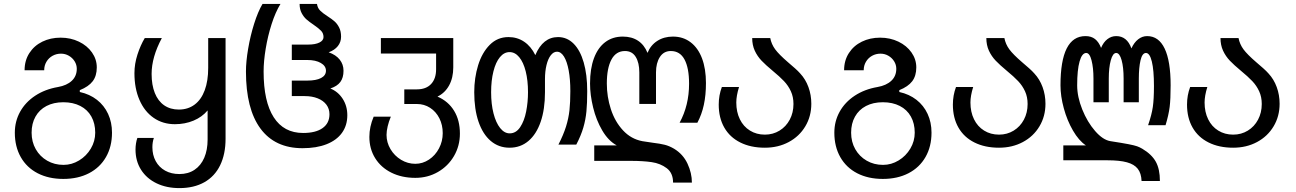

<svg xmlns="http://www.w3.org/2000/svg" viewBox="-20 -745 6640 984"><path d="M56 -65Q56 -123.5 83.2 -172.5Q110.5 -221.5 160.5 -254.5Q210.5 -287.5 277 -299Q322.5 -307 348 -331Q373.5 -355 373.5 -392.5Q373.5 -413 362.5 -430.8Q351.5 -448.5 333 -459.2Q314.5 -470 292.5 -470Q269 -470 249.2 -459Q229.5 -448 218 -428.5Q206.5 -409 206.5 -385H106Q106 -435 130.5 -473Q155 -511 197 -531.5Q239 -552 290.5 -552Q342 -552 384.5 -531.5Q427 -511 451.5 -476Q476 -441 476 -399.5Q476 -356 455 -328.5Q434 -301 389 -283V-273.5Q439.5 -262.5 476.8 -233.5Q514 -204.5 534 -161.2Q554 -118 554 -65Q554 6 523.2 59.8Q492.5 113.5 436 142.8Q379.5 172 304.5 172Q229.5 172 173.2 143Q117 114 86.5 60.2Q56 6.5 56 -65ZM468 -65Q468 -112.5 448.2 -147.8Q428.5 -183 391.5 -202Q354.5 -221 304.5 -221Q255 -221 218.2 -201.8Q181.5 -182.5 161.8 -147.2Q142 -112 142 -65Q142 -18 163.2 19.5Q184.5 57 221.8 78.5Q259 100 305.5 100Q348 100 385.5 77.2Q423 54.5 445.5 16.5Q468 -21.5 468 -65Z M674.5 21Q674.5 6 677 -10Q679.5 -26 684 -38H768.5Q761 -16.5 761 9.5Q761 49.5 778 80.8Q795 112 826.2 129.5Q857.5 147 899.5 147Q944.5 147 977 125.2Q1009.5 103.5 1026.8 63.5Q1044 23.5 1044 -30V-179Q1015.5 -145 971.8 -126.8Q928 -108.5 876.5 -108.5Q814.5 -108.5 767.5 -141Q720.5 -173.5 694.8 -232.8Q669 -292 669 -370Q669 -417.5 684.5 -465.5Q700 -513.5 722 -550H809.5Q757 -452 757 -366Q757 -309.5 773.5 -268.2Q790 -227 821.5 -205.2Q853 -183.5 896.5 -183.5Q943.5 -183.5 977.5 -209Q1011.5 -234.5 1029.2 -282.5Q1047 -330.5 1047 -397V-550H1136V-34Q1136 45 1108.2 102Q1080.5 159 1027.2 189Q974 219 899.5 219Q833.5 219 782.5 194.5Q731.5 170 703 125.2Q674.5 80.5 674.5 21Z M1240.5 -378.5Q1240.5 -429.5 1251.8 -495.5Q1263 -561.5 1282.5 -623.5Q1302 -685.5 1325.5 -725H1417.5Q1391.5 -682.5 1372 -621.5Q1352.5 -560.5 1341.8 -496Q1331 -431.5 1331 -378.5Q1331 -224.5 1382.8 -144Q1434.5 -63.5 1533.5 -63.5Q1598 -63.5 1633.2 -88.5Q1668.5 -113.5 1668.5 -159.5Q1668.5 -187.5 1652.8 -208.5Q1637 -229.5 1608.2 -241Q1579.5 -252.5 1541.5 -252.5H1475.5V-332H1555Q1600.5 -332 1625.5 -345.2Q1650.5 -358.5 1650.5 -382.5Q1650.5 -407 1624.2 -422.2Q1598 -437.5 1555 -437.5H1475.5V-516.5H1559Q1596 -516.5 1617 -527Q1638 -537.5 1638 -555Q1638 -574 1625.8 -587Q1613.5 -600 1588 -617.5Q1565 -633 1550.8 -645.5Q1536.5 -658 1526 -677.8Q1515.5 -697.5 1515.5 -725H1604.5Q1607.5 -704 1620.8 -690.8Q1634 -677.5 1659 -661.5Q1681.5 -647 1695 -635Q1708.5 -623 1718.2 -603.8Q1728 -584.5 1728 -557Q1728 -529.5 1711.5 -508.8Q1695 -488 1664.5 -477Q1701.5 -464 1721 -439.5Q1740.5 -415 1740.5 -382.5Q1740.5 -346.5 1724.2 -324.8Q1708 -303 1673 -291.5Q1712.5 -275.5 1736.2 -238.8Q1760 -202 1760 -154.5Q1760 -102 1732.5 -64Q1705 -26 1653.5 -5.8Q1602 14.5 1530.5 14.5Q1389 14.5 1314.8 -86.2Q1240.5 -187 1240.5 -378.5Z M1873 -43.5Q1873 -95 1895 -147H1983Q1972.5 -122 1966.8 -97.5Q1961 -73 1961 -53.5Q1961 -15 1981.2 19.2Q2001.5 53.5 2035.5 74Q2069.5 94.5 2108.5 94.5Q2146 94.5 2178.5 73Q2211 51.5 2230 15.2Q2249 -21 2249 -62.5Q2249 -104.5 2231.8 -138.8Q2214.5 -173 2184.2 -192.5Q2154 -212 2116.5 -212H2052V-287H2116.5Q2163.5 -287 2189.2 -314.2Q2215 -341.5 2215 -390V-470.5H1932V-550H2303V-399.5Q2303 -346.5 2281.8 -307.5Q2260.5 -268.5 2222 -250Q2277.5 -226 2307.2 -177.2Q2337 -128.5 2337 -60.5Q2337 2.5 2306.8 54.5Q2276.5 106.5 2224.2 136.5Q2172 166.5 2108.5 166.5Q2039.5 166.5 1986 140Q1932.5 113.5 1902.8 65.8Q1873 18 1873 -43.5Z M2410.5 -272.5Q2410.5 -346 2430.5 -410.8Q2450.5 -475.5 2490 -515.2Q2529.5 -555 2586 -555Q2631 -555 2666.2 -531.2Q2701.5 -507.5 2723.5 -462.5Q2762.5 -555 2840 -555Q2886 -555 2919.8 -521.2Q2953.5 -487.5 2971.5 -425Q2989.5 -362.5 2989.5 -278Q2989.5 -217 2985.5 -174.5Q2981.5 -132 2969.5 -91Q2957.5 -50 2933.5 -4H2842Q2867.5 -54 2880.8 -96.2Q2894 -138.5 2898.5 -180Q2903 -221.5 2903 -278Q2903 -338.5 2894.5 -384.2Q2886 -430 2870.5 -455Q2855 -480 2834.5 -480Q2817 -480 2802.8 -461.8Q2788.5 -443.5 2780.8 -411.5Q2773 -379.5 2773 -340V-272.5Q2773 -185 2751 -121Q2729 -57 2688.2 -22.5Q2647.5 12 2591.5 12Q2536 12 2495.2 -22.5Q2454.5 -57 2432.5 -121Q2410.5 -185 2410.5 -272.5ZM2686 -272.5Q2686 -333 2674.2 -379.5Q2662.5 -426 2641 -452Q2619.5 -478 2591.5 -478Q2563.5 -478 2542 -452Q2520.5 -426 2508.8 -379.2Q2497 -332.5 2497 -272.5Q2497 -212 2509.2 -164Q2521.5 -116 2543.2 -88.8Q2565 -61.5 2592 -61.5Q2624.5 -61.5 2645.8 -93.2Q2667 -125 2676.5 -173.2Q2686 -221.5 2686 -272.5Z M3216 79.5H3025.5V0H3140.5Q3097.5 -23.5 3066.5 -76.5Q3035.5 -129.5 3019.8 -194Q3004 -258.5 3004 -317Q3004 -392.5 3024 -446.5Q3044 -500.5 3081.8 -529Q3119.5 -557.5 3172 -557.5Q3218 -557.5 3250 -536.2Q3282 -515 3298.5 -474Q3314.5 -513.5 3348.8 -535.5Q3383 -557.5 3429 -557.5Q3481 -557.5 3519.2 -528.5Q3557.5 -499.5 3577.8 -446Q3598 -392.5 3598 -319.5Q3598 -257.5 3587.2 -207.8Q3576.5 -158 3554 -116H3463Q3511.5 -205.5 3511.5 -316Q3511.5 -396.5 3488.2 -440Q3465 -483.5 3418 -483.5Q3381.5 -483.5 3361.8 -452.8Q3342 -422 3342 -374V-212.5H3256.5V-374Q3256.5 -423.5 3238 -453.5Q3219.5 -483.5 3183 -483.5Q3137 -483.5 3113.5 -439.5Q3090 -395.5 3090 -317Q3090 -249 3110.8 -185.2Q3131.5 -121.5 3172.8 -77Q3214 -32.5 3272 -21.5Q3297 -17 3325 -13.5Q3363 -9 3386.8 -3Q3410.5 3 3435 17.5Q3481 45.5 3503.5 93.8Q3526 142 3526 191H3429.5Q3429.5 141.5 3397 117Q3364.5 92.5 3320 86Q3275.5 79.5 3216 79.5Z M3663.5 -209Q3663.5 -256.5 3679.5 -299H3767.5Q3753.5 -254 3753.5 -219.5Q3753.5 -171 3771.8 -133.8Q3790 -96.5 3823.5 -75.8Q3857 -55 3900 -55Q3941.5 -55 3975 -75.5Q4008.5 -96 4027.5 -131.8Q4046.5 -167.5 4046.5 -212Q4046.5 -248.5 4033.2 -277.2Q4020 -306 3998 -329.2Q3976 -352.5 3939.5 -382.5Q3904.5 -411.5 3883 -434Q3861.5 -456.5 3848.2 -485.2Q3835 -514 3835 -550H3927.5Q3933.5 -518.5 3952.8 -492.2Q3972 -466 4019 -425.5Q4038 -409.5 4054.2 -395Q4070.5 -380.5 4081 -368.5Q4108.5 -339 4123.2 -298.8Q4138 -258.5 4138 -213Q4138 -149 4107.2 -97.5Q4076.5 -46 4022.2 -17Q3968 12 3900 12Q3827.5 12 3774 -14.8Q3720.5 -41.5 3692 -91.2Q3663.5 -141 3663.5 -209Z M4256 -65Q4256 -123.5 4283.2 -172.5Q4310.5 -221.5 4360.5 -254.5Q4410.5 -287.5 4477 -299Q4522.5 -307 4548 -331Q4573.5 -355 4573.5 -392.5Q4573.5 -413 4562.5 -430.8Q4551.5 -448.5 4533 -459.2Q4514.5 -470 4492.5 -470Q4469 -470 4449.2 -459Q4429.5 -448 4418 -428.5Q4406.5 -409 4406.5 -385H4306Q4306 -435 4330.5 -473Q4355 -511 4397 -531.5Q4439 -552 4490.5 -552Q4542 -552 4584.5 -531.5Q4627 -511 4651.5 -476Q4676 -441 4676 -399.5Q4676 -356 4655 -328.5Q4634 -301 4589 -283V-273.5Q4639.5 -262.5 4676.8 -233.5Q4714 -204.5 4734 -161.2Q4754 -118 4754 -65Q4754 6 4723.2 59.8Q4692.5 113.5 4636 142.8Q4579.5 172 4504.5 172Q4429.5 172 4373.2 143Q4317 114 4286.5 60.2Q4256 6.5 4256 -65ZM4668 -65Q4668 -112.5 4648.2 -147.8Q4628.5 -183 4591.5 -202Q4554.5 -221 4504.5 -221Q4455 -221 4418.2 -201.8Q4381.5 -182.5 4361.8 -147.2Q4342 -112 4342 -65Q4342 -18 4363.2 19.5Q4384.5 57 4421.8 78.5Q4459 100 4505.5 100Q4548 100 4585.5 77.2Q4623 54.5 4645.5 16.5Q4668 -21.5 4668 -65Z M4863.5 -209Q4863.5 -256.5 4879.5 -299H4967.5Q4953.5 -254 4953.5 -219.5Q4953.5 -171 4971.8 -133.8Q4990 -96.5 5023.5 -75.8Q5057 -55 5100 -55Q5141.5 -55 5175 -75.5Q5208.5 -96 5227.5 -131.8Q5246.5 -167.5 5246.5 -212Q5246.5 -248.5 5233.2 -277.2Q5220 -306 5198 -329.2Q5176 -352.5 5139.5 -382.5Q5104.5 -411.5 5083 -434Q5061.5 -456.5 5048.2 -485.2Q5035 -514 5035 -550H5127.5Q5133.5 -518.5 5152.8 -492.2Q5172 -466 5219 -425.5Q5238 -409.5 5254.2 -395Q5270.5 -380.5 5281 -368.5Q5308.5 -339 5323.2 -298.8Q5338 -258.5 5338 -213Q5338 -149 5307.2 -97.5Q5276.5 -46 5222.2 -17Q5168 12 5100 12Q5027.5 12 4974 -14.8Q4920.5 -41.5 4892 -91.2Q4863.5 -141 4863.5 -209Z M5656 76.5H5429.5V0H5545Q5509 -24 5479 -75.8Q5449 -127.5 5432 -190Q5415 -252.5 5415 -307.5Q5415 -560 5543 -560Q5573 -560 5592.2 -544.8Q5611.5 -529.5 5623 -499.5Q5635 -528.5 5655.2 -544.2Q5675.5 -560 5700.5 -560Q5756 -560 5778.5 -497Q5792 -527 5813 -543.5Q5834 -560 5859 -560Q5918.5 -560 5949 -495.8Q5979.5 -431.5 5979.5 -308Q5979.5 -237 5974.5 -196.8Q5969.5 -156.5 5953.5 -103.5H5864Q5882.5 -157 5888.2 -196.8Q5894 -236.5 5894 -304Q5894 -385.5 5883.2 -429.5Q5872.5 -473.5 5853 -473.5Q5834 -473.5 5825.2 -436Q5816.5 -398.5 5816.5 -342.5V-221H5738.5V-342.5Q5738.5 -400 5728.2 -436.8Q5718 -473.5 5700.5 -473.5Q5683 -473.5 5672.8 -436Q5662.5 -398.5 5662.5 -342.5V-221H5584V-342.5Q5584 -397.5 5574.2 -435.5Q5564.5 -473.5 5547 -473.5Q5525 -473.5 5512.8 -430Q5500.5 -386.5 5500.5 -307.5Q5500.5 -249 5526.5 -184.2Q5552.5 -119.5 5592.5 -73.5Q5632.5 -27.5 5671.5 -21.5Q5733 -12 5763.8 -6Q5794.5 0 5807.8 4.8Q5821 9.5 5834.5 17.5Q5882.5 46 5903.5 83.8Q5924.5 121.5 5924.5 182.5H5830.5Q5829 143 5811 120Q5793 97 5755.5 86.8Q5718 76.5 5656 76.5Z M6063.5 -209Q6063.5 -256.5 6079.5 -299H6167.5Q6153.5 -254 6153.5 -219.5Q6153.5 -171 6171.8 -133.8Q6190 -96.5 6223.5 -75.8Q6257 -55 6300 -55Q6341.5 -55 6375 -75.5Q6408.5 -96 6427.5 -131.8Q6446.5 -167.5 6446.5 -212Q6446.5 -248.5 6433.2 -277.2Q6420 -306 6398 -329.2Q6376 -352.5 6339.5 -382.5Q6304.5 -411.5 6283 -434Q6261.5 -456.5 6248.2 -485.2Q6235 -514 6235 -550H6327.5Q6333.5 -518.5 6352.8 -492.2Q6372 -466 6419 -425.5Q6438 -409.5 6454.2 -395Q6470.5 -380.5 6481 -368.5Q6508.5 -339 6523.2 -298.8Q6538 -258.5 6538 -213Q6538 -149 6507.2 -97.5Q6476.5 -46 6422.2 -17Q6368 12 6300 12Q6227.5 12 6174 -14.8Q6120.5 -41.5 6092 -91.2Q6063.5 -141 6063.5 -209Z"/></svg>

Font: JuliaMono
Style: Regular
Weight: 400
Monospace: yes
Designer: cormullion
Foundry: corm
Version: Version 0.055; ttfautohint (v1.8.4)